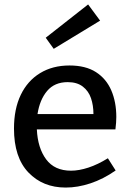

<svg xmlns="http://www.w3.org/2000/svg" viewBox="-20 -835 589 865"><path d="M276 10Q173 10 108 -58Q43 -126 43 -256Q43 -344 73.5 -407.5Q104 -471 160.5 -505.5Q217 -540 293 -540Q366 -540 412.5 -510Q459 -480 481.5 -427.5Q504 -375 504 -308Q504 -295 503 -282Q502 -269 500 -252H146Q150 -168 188 -117Q226 -66 300 -66Q336 -66 378.5 -80Q421 -94 466 -122L501 -67Q445 -28 387.5 -9Q330 10 276 10ZM285 -465Q226 -465 192.5 -425.5Q159 -386 149 -321H401Q401 -360 390 -392.5Q379 -425 353 -445Q327 -465 285 -465ZM222 -615 186 -665 377 -815 431 -742Z"/></svg>

Font: Bitter Medium
Style: Regular
Weight: 500
Designer: Sol Matas, and Bitter project Authors
Foundry: Sol Matas
Version: Version 2.001